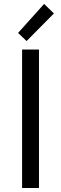

<svg xmlns="http://www.w3.org/2000/svg" viewBox="-20 -937 304 957"><path d="M90.1 0V-690H174.3V0ZM70.1 -772.9 199.9 -917.4 248.7 -870 112.5 -732.4Z"/></svg>

Font: Oxanium ExtraLight
Style: Regular
Weight: 200
Designer: Severin Meyer
Version: Version 2.000